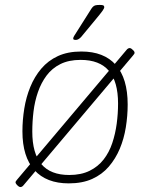

<svg xmlns="http://www.w3.org/2000/svg" viewBox="-20 -738 609 779"><path d="M63 21Q59 21 54.5 17.5Q50 14 46.5 9.5Q43 5 43 2Q43 -1 45 -3.5Q47 -6 50 -10L493 -535Q496 -539 499.5 -541Q503 -543 506 -543Q510 -543 514.5 -539.5Q519 -536 522.5 -532Q526 -528 526 -524Q526 -521 524 -518.5Q522 -516 519 -512L76 13Q73 17 69.5 19Q66 21 63 21ZM259 6Q168 6 119.5 -48Q71 -102 71 -205Q71 -251 78.5 -297.5Q86 -344 103 -385.5Q120 -427 147.5 -459.5Q175 -492 215 -510.5Q255 -529 310 -529Q402 -529 450 -474.5Q498 -420 498 -314Q498 -268 490.5 -221.5Q483 -175 466 -134.5Q449 -94 421.5 -62Q394 -30 354 -12Q314 6 259 6ZM261 -28Q309 -28 343.5 -45Q378 -62 400.5 -91Q423 -120 435.5 -157.5Q448 -195 453.5 -236Q459 -277 459 -318Q459 -407 421.5 -451Q384 -495 307 -495Q259 -495 225 -478Q191 -461 169 -431.5Q147 -402 134 -364.5Q121 -327 116 -286Q111 -245 111 -204Q111 -116 148 -72Q185 -28 261 -28ZM286 -576Q283 -576 280 -577Q277 -578 277 -582Q277 -586 281 -592.5Q285 -599 294 -613L344 -692Q351 -704 356 -709.5Q361 -715 367.5 -716.5Q374 -718 385 -718Q396 -718 399.5 -716Q403 -714 403 -709Q403 -704 395.5 -693.5Q388 -683 368 -659L315 -595Q309 -587 304 -583Q299 -579 295 -577.5Q291 -576 286 -576Z"/></svg>

Font: Asap Thin
Style: Italic
Weight: 250
Italic angle: -6°
Designer: Pablo Cosgaya
Foundry: Omnibus-Type
Version: Version 3.001